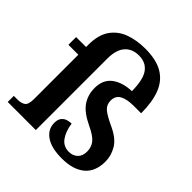

<svg xmlns="http://www.w3.org/2000/svg" viewBox="-203 -925 1092 1092"><g transform="rotate(45 343.0 -379.0)"><path d="M457 10Q372 10 327.5 -21Q283 -52 283 -103Q283 -131 295 -145.5Q307 -160 324 -165Q341 -170 356 -170Q364 -114 389 -79.5Q414 -45 458 -45Q490 -45 510.5 -64.5Q531 -84 531 -120Q531 -155 511 -180.5Q491 -206 431 -234Q362 -267 333.5 -308.5Q305 -350 305 -406Q305 -472 349 -506Q393 -540 468 -543Q467 -636 438 -675.5Q409 -715 353 -715Q299 -715 268.5 -680Q238 -645 238 -575V0H12V-49H45Q70 -49 88 -60.5Q106 -72 106 -117V-474H26V-536H106V-553Q106 -633 138.5 -680Q171 -727 226.5 -747.5Q282 -768 351 -768Q441 -768 494 -736Q547 -704 570.5 -642.5Q594 -581 594 -491H532Q482 -491 451 -475Q420 -459 420 -419Q420 -386 444 -365.5Q468 -345 529 -317Q595 -286 620 -243Q645 -200 645 -154Q645 -72 595.5 -31Q546 10 457 10Z"/></g></svg>

Font: Noto Serif Tibetan SemiBold
Style: Regular
Weight: 600
Designer: Monotype Design Team
Foundry: Monotype Imaging Inc.
Version: Version 2.103; ttfautohint (v1.8.4.7-5d5b)